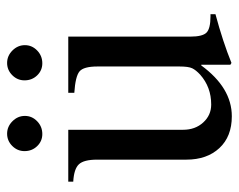

<svg xmlns="http://www.w3.org/2000/svg" viewBox="-86 -576 672 540"><g transform="rotate(-90 250.0 -306.0)"><path d="M342 -523Q322 -523 308 -537.5Q294 -552 294 -573Q294 -593 308.5 -607.5Q323 -622 343 -622Q363 -622 378 -607Q393 -592 393 -572Q393 -552 378 -537.5Q363 -523 342 -523ZM143 -523Q123 -523 109 -537.5Q95 -552 95 -573Q95 -593 109.5 -607.5Q124 -622 144 -622Q164 -622 179 -607Q194 -592 194 -572Q194 -552 179 -537.5Q164 -523 143 -523ZM480 -50V-36Q402 -15 343 9L338 6V-76H336Q273 10 193 10Q136 10 103.5 -25Q71 -60 71 -118V-369Q71 -406 58 -420Q45 -434 9 -436V-450H155V-127Q155 -93 175.5 -70.5Q196 -48 226 -48Q275 -48 310 -79Q323 -91 328 -101.5Q333 -112 333 -137V-368Q333 -407 319 -418.5Q305 -430 259 -433V-450H417V-107Q417 -72 428.5 -61Q440 -50 474 -50Z"/></g></svg>

Font: STIX Math
Style: Regular
Weight: 400
Designer: MicroPress Inc., with final additions and corrections provided by Coen Hoffman, Elsevier (retired)
Version: Version 1.1.1